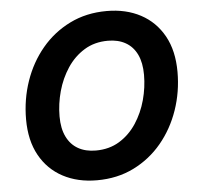

<svg xmlns="http://www.w3.org/2000/svg" viewBox="-53 -791 877 855"><g transform="rotate(-5 385.5 -363.5)"><path d="M346.8 9.8Q260.4 9.8 194.6 -25.3Q128.9 -60.3 92.1 -126.7Q55.2 -193.2 55.2 -287.7Q55.2 -376.7 83.1 -457.8Q111 -538.8 163.5 -601.7Q216 -664.6 289.7 -700.9Q363.3 -737.3 454.6 -737.3Q540.8 -737.3 606.2 -702.4Q671.6 -667.5 708.6 -601Q745.5 -534.6 745.5 -439.8Q745.5 -350.5 717.5 -269.6Q689.5 -188.7 637.1 -125.7Q584.7 -62.8 511.3 -26.5Q437.9 9.8 346.8 9.8ZM352.9 -122.6Q413.1 -122.6 458.6 -150.5Q504.1 -178.5 534.7 -225Q565.3 -271.6 580.6 -327.7Q595.8 -383.7 595.8 -439.7Q595.8 -494.1 578.1 -530.9Q560.4 -567.6 527.3 -586.3Q494.3 -605 448.6 -605Q388.4 -605 342.8 -576.9Q297.1 -548.8 266.4 -502.3Q235.7 -455.7 220.3 -399.9Q204.9 -344 204.9 -288Q204.9 -233.9 222.9 -197Q240.9 -160.1 274 -141.4Q307.2 -122.6 352.9 -122.6Z"/></g></svg>

Font: Inter
Style: Italic
Weight: 400
Italic angle: -9.3988°
Designer: Rasmus Andersson
Foundry: rsms
Version: Version 4.001;git-66647c0bb